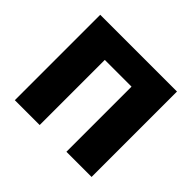

<svg xmlns="http://www.w3.org/2000/svg" viewBox="-130 -686 843 843"><g transform="rotate(45 291.0 -265.0)"><path d="M52.7 -530.3H529.3V0H373V-404.3H207V0H52.7Z"/></g></svg>

Font: Pretendard ExtraBold
Style: Regular
Weight: 800
Designer: Base glyphs from Inter by Rasmus Andersson; Hangeul glyphs from Noto Sans CJK(Source Han Sans) by Jang Soo-young and Kan
Foundry: Kil Hyung-jin
Version: Version 1.309